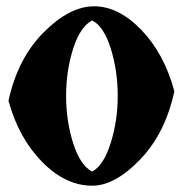

<svg xmlns="http://www.w3.org/2000/svg" viewBox="-20 -575 580 610"><path d="M534 -285Q505 -151 425 -68Q345 15 273 15Q188 15 113.5 -61Q39 -137 7 -255Q36 -389 118.5 -472Q201 -555 279 -555Q357 -555 429.5 -479.5Q502 -404 534 -285ZM273 -30Q309 -49 331.5 -120Q354 -191 354 -270.5Q354 -350 332 -420.5Q310 -491 273 -510Q235 -491 212.5 -420.5Q190 -350 190 -270.5Q190 -191 212.5 -120Q235 -49 273 -30Z"/></svg>

Font: Almendra SC
Style: Bold
Weight: 700
Designer: Ana Sanfelippo
Foundry: Ana Sanfelippo
Version: Version 1.003